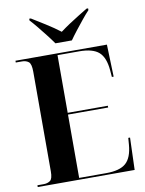

<svg xmlns="http://www.w3.org/2000/svg" viewBox="-99 -1000 809 1069"><g transform="rotate(-10 305.0 -465.5)"><path d="M26 0V-10H61Q83 -10 98 -20.5Q113 -31 113 -73V-637Q113 -681 98.5 -692.5Q84 -704 61 -704H26V-714H543L549 -532H539L536 -569Q530 -643 495.5 -673.5Q461 -704 384 -704H262V-378H489V-368H262V-10H415Q492 -10 526.5 -40.5Q561 -71 567 -144L570 -182H580L574 0ZM262 -771Q246 -794 224.5 -821.5Q203 -849 181.5 -875.5Q160 -902 142 -921V-931H151Q182 -912 227.5 -883.5Q273 -855 308 -828Q332 -846 360.5 -865Q389 -884 417 -901Q445 -918 466 -931H475V-921Q457 -902 435.5 -875.5Q414 -849 392.5 -821.5Q371 -794 355 -771Z"/></g></svg>

Font: Noto Serif Display SemiCondensed
Style: Bold
Weight: 700
Width: 4
Designer: Monotype Design Team
Foundry: Monotype Imaging Inc.
Version: Version 2.009